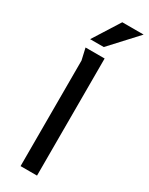

<svg xmlns="http://www.w3.org/2000/svg" viewBox="-225 -909 738 950"><g transform="rotate(30 144.0 -434.0)"><path d="M180 0H86V-603L71 -669H180ZM148 -716H70L166 -868H288Z"/></g></svg>

Font: Rosario
Style: Regular
Weight: 400
Designer: Hector Gatti
Foundry: Omnibus-Type
Version: Version 1.004